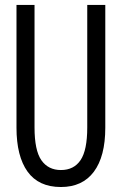

<svg xmlns="http://www.w3.org/2000/svg" viewBox="-20 -749 494 779"><path d="M227.1 9.8Q136.7 9.8 91.8 -52.7Q46.9 -115.2 46.9 -231V-729H120.1V-231.9Q120.1 -138.7 147.9 -98.9Q175.8 -59.1 227.1 -59.1Q279.8 -59.1 306.9 -99.4Q334 -139.6 334 -231.9V-729H407.2V-231Q407.2 -114.3 360.8 -52.2Q314.5 9.8 227.1 9.8Z"/></svg>

Font: Lumene Sans Condensed
Style: Regular
Weight: 400
Width: 3
Designer: Deni Anggara
Version: Version 1.003;Glyphs 3.1.2 (3151)